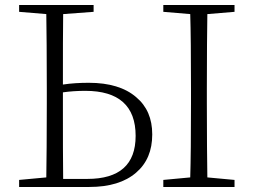

<svg xmlns="http://www.w3.org/2000/svg" viewBox="-20 -743 1007 763"><path d="M335 0C415 0 477 -19 521 -57C564 -94 585 -144 585 -209C585 -272 564 -321 521 -357C477 -395 414 -414 333 -414C297 -414 263 -412 230 -407C230 -532 230 -626 231 -687L352 -696V-723H56V-696L164 -687C165 -622 166 -523 166 -390V-333C166 -201 165 -103 164 -38L56 -28V0ZM912 0V-28L804 -38C803 -103 802 -201 802 -333V-390C802 -523 803 -622 804 -687L912 -696V-723H629V-696L736 -687C738 -622 739 -523 739 -390V-333C739 -201 738 -103 736 -38L629 -28V0ZM231 -32C230 -99 230 -199 230 -333V-376C258 -380 288 -382 319 -382C452 -382 519 -322 519 -203C519 -89 455 -32 327 -32Z"/></svg>

Font: AllPunType ExtraLight
Style: Regular
Weight: 280
Version: 1.0